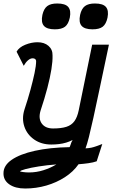

<svg xmlns="http://www.w3.org/2000/svg" viewBox="-29 -874 649 1100"><path d="M115 206Q58 206 24 182Q-10 158 -9 118Q-9 74 38 41.5Q85 9 170.5 -10Q256 -29 370 -31Q373 -37 375 -44Q377 -51 380 -58.5Q383 -66 387 -72Q370 -63 350 -57Q330 -51 308.5 -48.5Q287 -46 265 -46Q208 -46 167 -74.5Q126 -103 110.5 -149Q95 -195 111 -246Q131 -306 145.5 -359.5Q160 -413 169 -455.5Q178 -498 178 -525Q177 -533 171.5 -536.5Q166 -540 158 -540Q145 -540 131.5 -528.5Q118 -517 107 -497L66 -578Q80 -603 115.5 -617.5Q151 -632 186 -632Q225 -632 249 -611Q273 -590 272 -556Q273 -524 265.5 -477Q258 -430 242.5 -370.5Q227 -311 203 -239Q190 -194 210.5 -166Q231 -138 275 -138Q322 -138 351.5 -147.5Q381 -157 397.5 -180Q414 -203 422 -242L499 -618H595Q564 -472 542.5 -369.5Q521 -267 506 -199Q491 -131 480.5 -89.5Q470 -48 461 -24Q481 -25 494.5 -28Q508 -31 522 -36Q536 -41 557 -49L525 50Q506 57 477.5 61Q449 65 421 67Q391 110 343 141Q295 172 236.5 189Q178 206 115 206ZM137 114Q180 114 220.5 101Q261 88 294 68Q240 72 193 79.5Q146 87 116.5 95Q87 103 86 108Q86 109 102 111.5Q118 114 137 114ZM501 -706Q456 -706 438.5 -726Q421 -746 430 -789Q438 -824 457.5 -839Q477 -854 515 -854Q561 -854 578 -834Q595 -814 587 -773Q579 -736 559.5 -721Q540 -706 501 -706ZM285 -706Q240 -706 222.5 -726Q205 -746 214 -789Q222 -824 241.5 -839Q261 -854 299 -854Q345 -854 362 -834Q379 -814 371 -773Q363 -736 343.5 -721Q324 -706 285 -706Z"/></svg>

Font: Victor Mono Thin
Style: Italic
Weight: 100
Italic angle: -12°
Monospace: yes
Designer: Rune Bjørnerås
Version: Version 1.561;gftools[0.9.30]